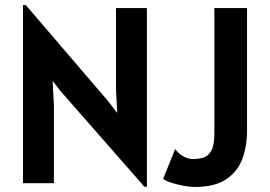

<svg xmlns="http://www.w3.org/2000/svg" viewBox="-20 -729 1076 764"><path d="M554.5 14 220.5 -367 189.5 -407 194.5 -310V0H71.5V-709H82.5L411.5 -325L446.5 -279.5L441.5 -375V-697H564.5V14ZM755 15Q737 15 712 10.5Q687 6 664 -1.2Q641 -8.5 629 -17L677 -136Q690 -117.5 709.8 -106.8Q729.5 -96 749 -96Q768.5 -96 788 -101.5Q807.5 -107 820.2 -128.2Q833 -149.5 833 -197V-697H963V-209Q963 -147 944 -96.2Q925 -45.5 879.5 -15.2Q834 15 755 15Z"/></svg>

Font: Alatsi
Style: Regular
Weight: 400
Designer: Spyros Zevelakis, Eben Sorkin
Foundry: www.sorkintype.com
Version: Version 1.008; ttfautohint (v1.8.4.7-5d5b)